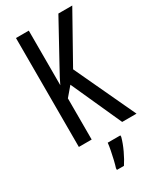

<svg xmlns="http://www.w3.org/2000/svg" viewBox="-231 -791 913 1090"><g transform="rotate(-30 225.5 -246.5)"><path d="M451 0H357L208 -330L157 -270V0H73V-714H157V-356Q168 -382 211 -459L351 -714H442L265 -398ZM310 71Q300 108 280.5 149.5Q261 191 241 221H195V210Q201 192 207.5 164.5Q214 137 219.5 109Q225 81 227 61H310Z"/></g></svg>

Font: Noto Sans Khmer ExtraCondensed
Style: Regular
Weight: 400
Width: 2
Designer: Danh Hong and the Monotype Design Team
Foundry: Monotype Imaging Inc.
Version: Version 2.004; ttfautohint (v1.8.4.7-5d5b)